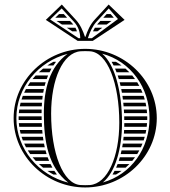

<svg xmlns="http://www.w3.org/2000/svg" viewBox="-20 -820 750 845"><path d="M228.5 -728C236.5 -722.7 244.6 -717.3 252.7 -712H302.7C301.1 -714 299.4 -716 297.7 -717.9L288.3 -728ZM273.9 -698 298.2 -682H318.6C316.9 -687.6 314.7 -692.9 312 -698ZM239.9 -758 223.3 -742H275.4C270.5 -747.3 265.6 -752.7 260.7 -758ZM407.3 -712H449.3L471.1 -728H421.7L412.3 -717.9C410.6 -716 408.9 -714.1 407.3 -712ZM397.7 -698C394.6 -692.9 391.8 -687.5 389.2 -682H408.4C415.7 -687.3 423 -692.7 430.2 -698ZM449.3 -758 434.6 -742H480.9L467 -758ZM353.9 -658C345.3 -684.2 333.3 -711.7 313.8 -732.8L251.9 -800L181.7 -732.5L321.9 -640H388.1L528.3 -732.5L458.1 -800L396.2 -732.8C376.7 -711.7 364.7 -684.2 356.1 -658ZM384.5 -652H366.8L367.5 -654.2C375.9 -679.7 387.4 -705.6 405 -724.7L458.6 -782.9L499.2 -736.3ZM325.5 -652 200.8 -734.3 251.4 -782.9 305 -724.7C323.9 -704.2 332.7 -680.1 333.2 -652ZM490.3 -548H471.2C474.3 -542.9 477.2 -537.6 479.9 -532H514.9C507 -537.8 498.8 -543.1 490.3 -548ZM532.4 -518H486.4C488.7 -512.8 490.9 -507.5 492.9 -502H549.3C543.9 -507.6 538.3 -512.9 532.4 -518ZM561.9 -488H497.9C499.6 -482.8 501.3 -477.4 502.9 -472H574.3C570.4 -477.5 566.2 -482.8 561.9 -488ZM583.8 -458H506.7C508.1 -452.8 509.3 -447.4 510.6 -442H593.1C590.1 -447.5 587 -452.8 583.8 -458ZM600.1 -428H513.5C514.6 -422.7 515.6 -417.4 516.5 -412H607.1C604.9 -417.4 602.6 -422.8 600.1 -428ZM612.2 -398H518.7C519.5 -392.7 520.2 -387.4 520.9 -382H617.1C615.6 -387.4 614 -392.7 612.2 -398ZM620.6 -368H522.5C523.1 -362.7 523.6 -357.4 524 -352H623.7C622.8 -357.4 621.8 -362.7 620.6 -368ZM625.7 -338H525.1C525.5 -332.7 525.8 -327.4 526 -322H627.2C626.9 -327.4 626.4 -332.7 625.7 -338ZM627.9 -308H526.6C526.7 -302.7 526.8 -297.4 526.9 -292H627.9C628 -294.7 628 -297.3 628 -300C628 -302.7 628 -305.3 627.9 -308ZM532.7 -82C538.6 -87.1 544.2 -92.4 549.6 -98H497.5C495.4 -92.5 493.2 -87.2 490.9 -82ZM515.2 -68H484.2C481.4 -62.5 478.4 -57.1 475.2 -52H490.5C499.1 -56.9 507.3 -62.2 515.2 -68ZM612.2 -202C614 -207.3 615.6 -212.6 617.1 -218H524.1C523.5 -212.6 522.9 -207.3 522.3 -202ZM607.1 -188H520.4C519.5 -182.6 518.7 -177.3 517.7 -172H600.2C602.7 -177.2 605 -182.6 607.1 -188ZM593.2 -158H514.9C513.8 -152.6 512.5 -147.3 511.2 -142H583.9C587.2 -147.2 590.3 -152.5 593.2 -158ZM574.5 -128H507.5C505.9 -122.6 504.3 -117.2 502.5 -112H562.1C566.5 -117.2 570.6 -122.5 574.5 -128ZM627.2 -278H527C527 -272.6 526.9 -267.3 526.8 -262H625.7C626.4 -267.3 626.9 -272.6 627.2 -278ZM623.7 -248H526.2C526 -242.6 525.6 -237.3 525.3 -232H620.6C621.8 -237.3 622.8 -242.6 623.7 -248ZM226.6 -548H215.1C205.9 -543.1 197.1 -537.8 188.5 -532H215.1C218.7 -537.5 222.5 -542.8 226.6 -548ZM206.5 -518H169.4C163 -512.9 156.8 -507.6 150.9 -502H198C200.7 -507.4 203.5 -512.8 206.5 -518ZM191.7 -488H137C132.2 -482.8 127.5 -477.5 123.1 -472H185.6C187.5 -477.4 189.5 -482.8 191.7 -488ZM181 -458H112.6C108.9 -452.8 105.4 -447.5 102.1 -442H176.5C177.9 -447.4 179.4 -452.7 181 -458ZM173.3 -428H94.1C91.3 -422.8 88.6 -417.4 86.2 -412H170.2C171.1 -417.4 172.2 -422.7 173.3 -428ZM168 -398H80.3C78.3 -392.7 76.4 -387.4 74.7 -382H166.1C166.6 -387.4 167.3 -392.7 168 -398ZM164.8 -368H70.6C69.3 -362.7 68.1 -357.4 67 -352H163.8C164 -357.4 164.4 -362.7 164.8 -368ZM163.2 -338H64.7C63.9 -332.7 63.3 -327.4 62.9 -322H163C163 -327.4 163.1 -332.7 163.2 -338ZM210.7 -82C207.7 -87.2 204.9 -92.6 202.3 -98H151.1C157 -92.4 163.2 -87.1 169.6 -82ZM219.2 -68H188.6C197.1 -62.2 206 -56.9 215.1 -52H230.5C226.5 -57.2 222.7 -62.5 219.2 -68ZM171.2 -202C170.3 -207.3 169.6 -212.6 168.9 -218H74.8C76.5 -212.6 78.4 -207.3 80.5 -202ZM173.7 -188H86.4C88.8 -182.6 91.5 -177.2 94.3 -172H177C175.8 -177.3 174.7 -182.6 173.7 -188ZM180.4 -158H102.3C105.6 -152.5 109.1 -147.2 112.8 -142H185C183.4 -147.3 181.9 -152.6 180.4 -158ZM189.7 -128H123.4C127.8 -122.5 132.4 -117.2 137.2 -112H196C193.8 -117.3 191.7 -122.6 189.7 -128ZM163.1 -308H62.1C62 -305.3 62 -302.7 62 -300C62 -297.3 62 -294.7 62.1 -292H163.4C163.2 -297.3 163.1 -302.7 163.1 -308ZM163.9 -278H62.9C63.3 -272.6 63.9 -267.3 64.7 -262H164.7C164.4 -267.3 164.1 -272.6 163.9 -278ZM165.7 -248H67.1C68.1 -242.6 69.3 -237.3 70.7 -232H167.2C166.6 -237.3 166.1 -242.6 165.7 -248ZM40 -300C40 -131.6 183.9 5 355 5C526.1 5 670 -131.6 670 -300C670 -468.4 526.1 -605 355 -605C183.9 -605 40 -468.4 40 -300ZM505 -280C505 -130.7 453.8 -11.1 375 -5.6C368.4 -5.2 361.7 -5 355 -5C348.3 -5 341.6 -5.2 335 -5.6C256.7 -9.7 205 -147.7 205 -320C205 -469.3 256.2 -588.9 335 -594.4C341.6 -594.8 348.3 -595 355 -595C361.7 -595 368.4 -594.8 375 -594.4C453.3 -590.3 505 -452.3 505 -280ZM277.4 -583C198.2 -525.5 173 -427.7 173 -320C173 -196.6 193.4 -82.7 280.5 -16.2C150.6 -48.6 52 -163.8 52 -300C52 -435.1 149 -549.5 277.4 -583ZM429.5 -583.8C555.9 -549.6 638 -435 638 -300C638 -166.2 557.6 -52.4 432.6 -17C487.6 -61.9 517 -165.7 517 -280C517 -413.5 486.7 -535.1 429.5 -583.8Z"/></svg>

Font: SortefaxS02
Style: Medium
Weight: 500
Designer: gluk
Foundry: gluk
Version: Version 0.261